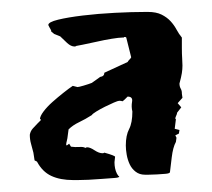

<svg xmlns="http://www.w3.org/2000/svg" viewBox="-20 -288 356 322"><path d="M155 -32Q173 -27 173 -25L172 -16Q172 -5 176 3Q178 7 180 8Q180 10 171.5 10.5Q163 11 151.5 12Q140 13 128.5 13.5Q117 14 110 14H103Q81 14 66 7Q51 0 42 -17L38 -19L36 -32Q34 -40 32 -47Q30 -54 30 -62Q31 -68 35 -72.5Q39 -77 42.5 -80.5Q46 -84 48 -86Q50 -88 47 -88Q47 -93 53 -101Q59 -109 68 -117Q77 -125 86.5 -132.5Q96 -140 102 -144L110 -142Q112 -142 120.5 -144.5Q129 -147 134 -149L148 -159Q155 -160 155 -166L194 -184Q195 -186 197.5 -188.5Q200 -191 200 -192L192 -224Q192 -226 189 -226Q188 -226 188 -225.5Q188 -225 187 -225H185Q180 -225 167.5 -223Q155 -221 142 -218Q129 -215 118.5 -213Q108 -211 108 -211Q107 -210 105 -210Q99 -210 92.5 -216Q86 -222 81 -227L71 -231L66 -235Q66 -237 65 -238.5Q64 -240 63 -242L61 -246Q61 -251 77.5 -255Q94 -259 119 -262Q144 -265 172.5 -266.5Q201 -268 225 -268H228Q242 -268 251 -263.5Q260 -259 266 -252.5Q272 -246 276 -238.5Q280 -231 285 -225V-208Q285 -197 285.5 -190.5Q286 -184 286 -178Q286 -172 285 -165.5Q284 -159 281 -148Q281 -143 283 -139.5Q285 -136 285 -132V-131L286 -124L278 -115L284 -108L277 -99Q277 -97 275.5 -94Q274 -91 274 -89L275 -88L273 -72L281 -70L280 -64L274 -61L276 -57L275 -50Q270 -41 268 -24Q266 -7 265 1Q264 3 257.5 3.5Q251 4 243.5 4.5Q236 5 229.5 5Q223 5 223 5Q214 5 207.5 0Q201 -5 197.5 -12.5Q194 -20 192.5 -28.5Q191 -37 191 -44Q191 -61 196.5 -71.5Q202 -82 202 -101Q200 -109 201.5 -117.5Q203 -126 194 -126Q192 -124 189.5 -121.5Q187 -119 185 -118Q184 -119 180 -119Q178 -119 171 -116Q164 -113 156 -109Q148 -105 141.5 -101Q135 -97 134 -95Q123 -88 112.5 -83Q102 -78 95 -71L93 -56Q93 -55 92 -51.5Q91 -48 91 -45L92 -44L96 -47L99 -42Q106 -41 113 -41.5Q120 -42 123 -40Q124 -40 124.5 -40.5Q125 -41 126 -41Q131 -41 138.5 -36Q146 -31 152 -31Q154 -31 155 -32Z"/></svg>

Font: East Sea Dokdo Cyrillic
Style: Regular
Weight: 400
Version: Version 1.00 July 4, 2018, initial release